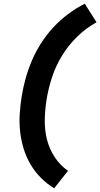

<svg xmlns="http://www.w3.org/2000/svg" viewBox="-20 -861 544 1042"><path d="M274 161Q235 137 202.5 104.5Q170 72 146.5 32.5Q123 -7 109 -52Q95 -97 89.5 -144.5Q84 -192 87 -241.5Q90 -291 98 -340Q106 -389 120 -438.5Q134 -488 154.5 -535.5Q175 -583 204 -628Q233 -673 269.5 -712.5Q306 -752 349.5 -784.5Q393 -817 440 -841L504 -740Q447 -709 399 -662Q351 -615 317 -559.5Q283 -504 263 -443.5Q243 -383 233 -322Q224 -266 223 -210.5Q222 -155 235 -103.5Q248 -52 277 -8Q306 36 349 66Z"/></svg>

Font: Iosevka Heavy
Style: Italic
Weight: 900
Italic angle: -9°
Monospace: yes
Designer: Belleve Invis
Foundry: Belleve Invis
Version: Version 32.5.0; ttfautohint (v1.8.4)